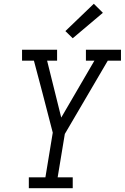

<svg xmlns="http://www.w3.org/2000/svg" viewBox="-20 -999 662 1019"><path d="M133 0V-58H221L260 -295L204 -511L160 -677H97V-735H283V-677H230L305 -375L481 -677H436V-735H622V-677H552L324 -288L286 -58H366V0ZM366 -796 327 -834 478 -979 526 -931Z"/></svg>

Font: Iosevka Slab Light Extended
Style: Italic
Weight: 300
Width: 7
Italic angle: -9°
Monospace: yes
Designer: Belleve Invis
Foundry: Belleve Invis
Version: Version 11.1.0; ttfautohint (v1.8.3)